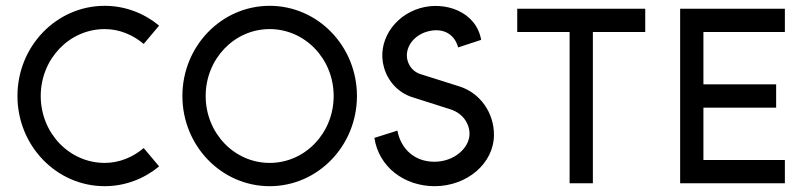

<svg xmlns="http://www.w3.org/2000/svg" viewBox="-20 -630 2778 660"><path d="M474 -121C437 -90 391 -70 340 -70C218 -70 120 -173 120 -300C120 -427 218 -530 340 -530C391 -530 437 -510 474 -479L527 -542C476 -584 411 -610 340 -610C174 -610 40 -471 40 -300C40 -129 174 10 340 10C411 10 476 -16 527 -58L474 -121Z M687 -300C687 -427 785 -530 907 -530C1029 -530 1127 -427 1127 -300C1127 -173 1029 -70 907 -70C785 -70 687 -173 687 -300ZM607 -300C607 -129 741 10 907 10C1073 10 1207 -129 1207 -300C1207 -471 1073 -610 907 -610C741 -610 607 -471 607 -300Z M1474 10C1585 10 1678 -68 1678 -167C1678 -241 1632 -310 1559 -333L1426 -375C1403 -382 1387 -400 1381 -422C1370 -461 1397 -506 1447 -521C1498 -536 1541 -517 1555 -467L1634 -493C1617 -590 1510 -627 1424 -602C1332 -575 1275 -485 1300 -398C1314 -349 1350 -311 1397 -296L1529 -254C1572 -240 1594 -204 1594 -170C1594 -122 1542 -74 1473 -74C1405 -74 1358 -118 1346 -181L1267 -156C1282 -56 1370 10 1474 10Z M1758 -520H1938V0H2018V-520H2198V-600H1758Z M2318 0H2678V-80H2398V-260H2648V-340H2398V-520H2678V-600H2318Z"/></svg>

Font: Gauge
Style: Regular
Weight: 400
Designer: Daniel Pimley
Foundry: Daniel Pimley
Version: Version 1.004;PS 001.001;hotconv 1.0.56